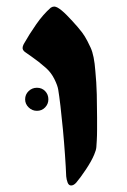

<svg xmlns="http://www.w3.org/2000/svg" viewBox="-20 -547 389 589"><path d="M198.2 22Q190.9 22 187.5 13.2Q184.1 4.4 183.1 -5.9Q182.1 -33.2 179.4 -71.3Q176.8 -109.4 173.1 -148.9Q169.4 -188.5 165.5 -221.4Q161.6 -254.4 158.7 -271.5Q156.7 -284.7 146.7 -304.7Q136.7 -324.7 120.6 -338.9Q97.7 -358.9 80.3 -370.8Q63 -382.8 55.7 -388.2Q49.3 -393.6 49.3 -399.9Q49.3 -404.8 52.7 -411.6Q69.8 -441.9 91.1 -472.4Q112.3 -502.9 135.7 -523.4Q141.1 -526.9 146.5 -526.9Q149.4 -526.9 155.3 -524.4Q167.5 -518.1 185.1 -500.2Q202.6 -482.4 218.5 -463.9Q234.4 -445.3 240.2 -435.1Q247.1 -424.3 258.1 -400.6Q269 -377 272.5 -329.1Q275.9 -294.9 276.9 -257.6Q277.8 -220.2 277.8 -187Q277.8 -167.5 277.8 -149.4Q277.8 -131.3 276.9 -116.2Q276.4 -105.5 275.6 -95.9Q274.9 -86.4 269 -72.8Q261.2 -53.7 243.7 -27.3Q226.1 -1 213.9 13.2Q206.1 22 198.2 22ZM93.3 -207Q78.6 -207 67.9 -217.5Q57.1 -228 57.1 -242.2Q57.1 -257.3 67.9 -267.6Q78.6 -277.8 93.3 -277.8Q108.4 -277.8 118.4 -267.6Q128.4 -257.3 128.4 -242.2Q128.4 -228 118.4 -217.5Q108.4 -207 93.3 -207Z"/></svg>

Font: David Libre
Style: Bold
Weight: 700
Designer: Ismar David, J. Victor Gaultney, Annie Olsen and Meir Sadan
Foundry: Monotype Imaging Inc. & SIL International
Version: Version 1.100; ttfautohint (v1.8.4.7-5d5b)